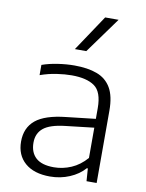

<svg xmlns="http://www.w3.org/2000/svg" viewBox="-90 -872 716 943"><g transform="rotate(10 268.0 -400.0)"><path d="M225 8.5Q145 8.5 100.5 -30.2Q56 -69 56 -136.5Q56 -205 102.5 -243.5Q149 -282 253 -293L398.5 -309.5V-363Q398.5 -444 359.2 -471.8Q320 -499.5 245 -499.5Q211.5 -499.5 170.8 -493.5Q130 -487.5 89 -473V-524Q124 -536.5 167.2 -543Q210.5 -549.5 250 -549.5Q317 -549.5 363 -532.2Q409 -515 433 -473.8Q457 -432.5 457 -361V0H406.5L402 -63H397Q368 -30 322.5 -10.8Q277 8.5 225 8.5ZM117 -141.5Q117 -93 146.2 -66.2Q175.5 -39.5 236 -39.5Q280 -39.5 322.2 -57.5Q364.5 -75.5 398.5 -114.5V-265.5L255.5 -249Q181 -240.5 149 -214.2Q117 -188 117 -141.5ZM237.5 -629 357 -808H424L294.5 -629Z"/></g></svg>

Font: Encode Sans Semi Expanded Light
Style: Regular
Weight: 300
Width: 6
Designer: Multiple Designers
Foundry: Impallari Type
Version: Version 3.000; ttfautohint (v1.8.3) -l 8 -r 50 -G 200 -x 14 